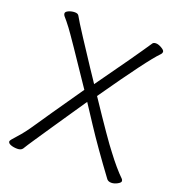

<svg xmlns="http://www.w3.org/2000/svg" viewBox="-130 -813 860 929"><g transform="rotate(20 300.0 -348.0)"><path d="M302 -319Q279 -285 247.5 -239Q216 -193 184 -145.5Q152 -98 126 -59.5Q100 -21 88 -1Q80 10 61 10Q42 10 27.5 4.5Q13 -1 13 -11Q13 -17 41 -47Q69 -77 104 -129.5Q139 -182 269 -369Q118 -594 94 -625.5Q70 -657 61 -666.5Q52 -676 52 -684.5Q52 -693 67 -699.5Q82 -706 98 -706Q114 -706 119 -696.5Q124 -687 139.5 -662Q155 -637 176 -605Q197 -573 219 -539.5Q241 -506 260 -477Q279 -448 291.5 -430Q304 -412 304 -411Q444 -606 502 -693Q507 -699 519 -699Q531 -699 547.5 -689.5Q564 -680 564 -672Q564 -664 557 -657Q509 -609 337 -362Q459 -179 498 -130Q546 -66 587 -26Q591 -22 591 -15Q591 -8 575.5 0.5Q560 9 545 9Q530 9 522 0Q425 -131 365.5 -222Q306 -313 302 -319Z"/></g></svg>

Font: LXGW WenKai Light
Style: Regular
Weight: 300
Designer: LXGW / Fontworks Inc.
Foundry: LXGW / Fontworks Inc.
Version: Version 1.501; October 10, 2024